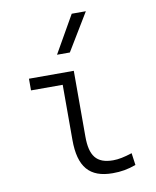

<svg xmlns="http://www.w3.org/2000/svg" viewBox="-89 -863 763 941"><g transform="rotate(-10 293.0 -392.5)"><path d="M396 9.8C437.5 9.8 471.7 3.9 511.7 -10.7L503.4 -70.8C464.4 -58.1 435.5 -52.2 408.7 -52.2C325.2 -52.2 294.4 -95.2 294.4 -190.4V-517.6H71.3V-459.5H229V-185.5C229 -50.8 280.3 9.8 396 9.8ZM227.1 -609.4H291L403.3 -794.9H333Z"/></g></svg>

Font: Cascadia Mono NF Light
Style: Regular
Weight: 300
Monospace: yes
Designer: Aaron Bell
Foundry: Saja Typeworks
Version: Version 2404.023